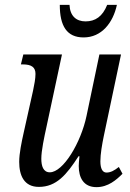

<svg xmlns="http://www.w3.org/2000/svg" viewBox="-20 -760 535 790"><path d="M324 -606C398 -606 445 -666 461 -740H421C402 -692 372 -672 332 -672C294 -672 268 -694 266 -740H226C226 -653 255 -606 324 -606ZM377 10C425 10 459 -20 484 -45L469 -73C450 -58 435 -50 418 -50C402 -50 393 -66 393 -96C393 -126 400 -166 407 -200L478 -536H389L336 -283C313 -173 240 -51 185 -51C158 -51 150 -77 150 -107C150 -140 162 -196 171 -237L235 -536H76L66 -495H74C110 -495 126 -483 126 -456C126 -436 121 -411 116 -387L77 -212C69 -176 59 -129 59 -94C59 -38 79 9 140 9C212 9 254 -41 303 -117H307C305 -98 304 -86 304 -77C304 -30 323 10 377 10Z"/></svg>

Font: Noto Serif ExtraCondensed
Style: Italic
Weight: 400
Width: 2
Italic angle: -12°
Designer: Monotype Design Team
Foundry: Monotype Imaging Inc.
Version: Version 2.014